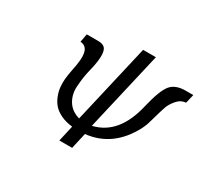

<svg xmlns="http://www.w3.org/2000/svg" viewBox="-140 -899 1183 1107"><g transform="rotate(30 451.0 -346.0)"><path d="M185 -553 195 -608H271Q314 -608 324 -580Q340 -541 313 -434Q301 -385 297 -329Q291 -271 317 -226.5Q343 -182 399 -166L521 -693H606L484 -166Q644 -203 693 -419Q721 -536 752.5 -574Q784 -612 851 -612H902L888 -553Q854 -551 829.5 -522Q805 -493 796 -466.5Q787 -440 771 -384Q767 -370 765 -363L759 -343Q757 -334 750 -319Q743 -304 742 -301Q650 -124 473 -105L449 1H364L388 -105Q343 -110 310 -126Q277 -142 258.5 -163.5Q240 -185 229 -213.5Q218 -242 215.5 -267.5Q213 -293 215 -321Q217 -347 225 -387Q233 -427 233 -432Q253 -549 185 -553Z"/></g></svg>

Font: Coval
Style: Light Italic
Weight: 300
Foundry: Context Ltd
Version: Version 001.000